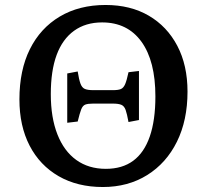

<svg xmlns="http://www.w3.org/2000/svg" viewBox="-20 -737 821 771"><path d="M393 14Q291 14 215.5 -29.5Q140 -73 99 -152Q58 -231 58 -338Q58 -455 100 -539.5Q142 -624 220 -670.5Q298 -717 404 -717Q504 -717 577.5 -674Q651 -631 692 -553Q733 -475 733 -369Q733 -254 690.5 -168Q648 -82 571 -34Q494 14 393 14ZM405 -59Q471 -59 515 -91.5Q559 -124 581.5 -189Q604 -254 604 -350Q604 -492 548 -569.5Q492 -647 390 -647Q324 -647 277.5 -613.5Q231 -580 207.5 -516.5Q184 -453 184 -359Q184 -265 210.5 -197.5Q237 -130 286.5 -94.5Q336 -59 405 -59ZM250 -244V-442L292 -450Q297 -418 303 -401.5Q309 -385 320.5 -380Q332 -375 354 -375H434Q455 -375 465.5 -379.5Q476 -384 482.5 -399Q489 -414 496 -447L538 -452V-255L496 -247Q490 -280 484.5 -295.5Q479 -311 467.5 -316Q456 -321 433 -321H354Q333 -321 322.5 -317Q312 -313 306 -297.5Q300 -282 292 -249Z"/></svg>

Font: Literata 18pt Medium
Style: Regular
Weight: 500
Designer: Latin by Veronika Burian and Jose Scaglione. Greek by Irene Vlachou. Cyrillic by Vera Evstafieva.
Foundry: TypeTogether
Version: Version 3.103;gftools[0.9.29]